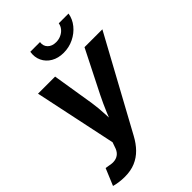

<svg xmlns="http://www.w3.org/2000/svg" viewBox="-294 -873 1195 1195"><g transform="rotate(-45 303.5 -275.5)"><path d="M-17.6 195.3 28.8 84 54.2 87.9Q81.1 94.2 102.5 90.3Q124 86.4 139.2 72Q154.3 57.6 162.1 31.7L172.9 1L58.6 -541H209L253.9 -262.2Q261.7 -210 263.9 -157.7Q266.1 -105.5 270.5 -48.8H235.4Q257.8 -105.5 279.5 -158Q301.3 -210.4 327.1 -262.2L467.8 -541H625L293.5 66.9Q270 110.4 239.3 141.8Q208.5 173.3 168.2 190.4Q127.9 207.5 75.7 207.5Q48.3 207.5 23.7 203.9Q-1 200.2 -17.6 195.3ZM351.6 -607.4Q304.2 -607.4 269.5 -627.7Q234.9 -647.9 218.5 -682.4Q202.1 -716.8 209 -759.3H294.4Q289.6 -728 309.6 -707.8Q329.6 -687.5 365.2 -687.5Q388.7 -687.5 408.9 -696.8Q429.2 -706.1 442.6 -722.2Q456.1 -738.3 459.5 -759.3H545.4Q538.6 -716.8 510.5 -682.4Q482.4 -647.9 440.9 -627.7Q399.4 -607.4 351.6 -607.4Z"/></g></svg>

Font: Inter 17pt
Style: Bold Italic
Weight: 700
Italic angle: -9.3988°
Version: Version 4.001;git-66647c0bb